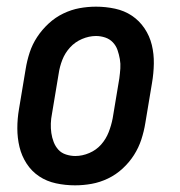

<svg xmlns="http://www.w3.org/2000/svg" viewBox="-20 -548 540 576"><path d="M205 8Q176 8 148 2Q120 -4 97.5 -19Q75 -34 60 -57Q45 -80 38.5 -107Q32 -134 32 -163Q32 -192 37 -221L57 -341Q61 -366 69 -390.5Q77 -415 91.5 -437Q106 -459 126 -477.5Q146 -496 170 -507.5Q194 -519 218.5 -523.5Q243 -528 268 -528Q297 -528 325 -522Q353 -516 375.5 -501Q398 -486 413.5 -463Q429 -440 435.5 -413Q442 -386 441.5 -357Q441 -328 436 -299L416 -179Q412 -154 404 -129.5Q396 -105 382 -83Q368 -61 348 -42.5Q328 -24 304 -12.5Q280 -1 255 3.5Q230 8 205 8ZM206 -80Q227 -80 248 -89Q269 -98 283.5 -114.5Q298 -131 306 -151.5Q314 -172 318 -193L338 -313Q340 -328 341 -342.5Q342 -357 339.5 -371Q337 -385 332.5 -398Q328 -411 318.5 -421Q309 -431 295.5 -435.5Q282 -440 268 -440Q247 -440 226 -431Q205 -422 190 -405.5Q175 -389 167 -368.5Q159 -348 156 -327L136 -207Q133 -192 132.5 -177.5Q132 -163 134 -149Q136 -135 141 -122Q146 -109 155 -99Q164 -89 178 -84.5Q192 -80 206 -80Z"/></svg>

Font: Iosevka Curly Slab Semibold
Style: Italic
Weight: 600
Italic angle: -9°
Monospace: yes
Designer: Belleve Invis
Foundry: Belleve Invis
Version: Version 22.1.2; ttfautohint (v1.8.4)